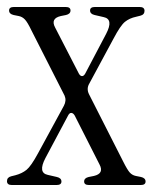

<svg xmlns="http://www.w3.org/2000/svg" viewBox="-28 -530 437 550"><path d="M227 0Q213 0 213 -10Q213 -20 226 -23L241 -26Q271 -33 257 -59L186 -199Q182 -206 176.5 -206.5Q171 -207 167 -199L102 -77Q80 -35 109 -29L135 -23Q148 -20 148 -10Q148 0 134 0H6Q-8 0 -8 -11Q-8 -22 4 -25L16 -28Q35 -33 48 -43.5Q61 -54 81 -91L155 -227Q163 -242 157 -256L62 -443Q51 -466 43.5 -474Q36 -482 26 -484L11 -487Q-2 -490 -2 -500Q-2 -510 12 -510H160Q174 -510 174 -500Q174 -490 161 -487L146 -484Q116 -477 130 -451L198 -319Q202 -312 207 -312Q212 -312 216 -319L276 -433Q298 -475 269 -481L243 -487Q230 -490 230 -500Q230 -510 244 -510H372Q386 -510 386 -499Q386 -488 374 -485L362 -482Q343 -478 330 -467.5Q317 -457 297 -419L228 -291Q219 -276 227 -260L325 -67Q337 -43 344 -35.5Q351 -28 361 -26L376 -23Q389 -20 389 -10Q389 0 375 0Z"/></svg>

Font: Instrument Serif
Style: Regular
Weight: 400
Designer: Rodrigo Fuenzalida
Foundry: fragTYPE
Version: Version 1.000; ttfautohint (v1.8.4.7-5d5b);gftools[0.9.27]